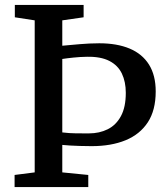

<svg xmlns="http://www.w3.org/2000/svg" viewBox="-20 -763 682 783"><path d="M121.5 -60V-680L40.5 -692.5V-743H321V-692.5L234 -680V-576.5Q252.5 -578 270.5 -579.8Q288.5 -581.5 306.8 -583Q325 -584.5 344.5 -585.5Q364 -586.5 385 -586.5Q457 -586.5 508.5 -565Q560 -543.5 587.5 -499.8Q615 -456 615 -390Q615 -313.5 582.8 -264.2Q550.5 -215 492 -191Q433.5 -167 353.5 -167Q327 -167 305.2 -167.8Q283.5 -168.5 266 -169.5Q248.5 -170.5 234 -172V-60L340 -49.5V0H39.5V-49.5ZM342.5 -219Q385.5 -219 419.5 -236Q453.5 -253 473.2 -289.5Q493 -326 493 -384.5Q493 -429.5 477 -463Q461 -496.5 426 -514.5Q391 -532.5 335 -531.5Q306.5 -531 279.8 -528.2Q253 -525.5 234 -522.5V-223Q262.5 -219.5 290.5 -219.2Q318.5 -219 342.5 -219Z"/></svg>

Font: Merriweather 20pt Medium
Style: Regular
Weight: 500
Version: Version 2.100